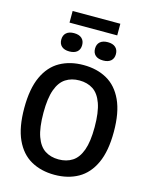

<svg xmlns="http://www.w3.org/2000/svg" viewBox="-153 -1177 1009 1283"><g transform="rotate(15 351.0 -535.5)"><path d="M351 9.5Q258 9.5 188.2 -29.8Q118.5 -69 80 -152.8Q41.5 -236.5 41.5 -370Q41.5 -503.5 80 -587.2Q118.5 -671 188.2 -710.2Q258 -749.5 351 -749.5Q444.5 -749.5 514 -710.2Q583.5 -671 622.2 -587.2Q661 -503.5 661 -370Q661 -236.5 622.2 -152.8Q583.5 -69 513.8 -29.8Q444 9.5 351 9.5ZM351 -97Q406 -97 446 -122.8Q486 -148.5 507.5 -207.8Q529 -267 529 -367Q529 -470 507.2 -530.5Q485.5 -591 445.8 -617Q406 -643 351 -643Q296.5 -643 256.5 -617.2Q216.5 -591.5 195 -532.5Q173.5 -473.5 173.5 -373Q173.5 -269.5 195 -209.2Q216.5 -149 256.2 -123Q296 -97 351 -97ZM468 -812.5Q433 -812.5 414.2 -829Q395.5 -845.5 395.5 -875.5Q395.5 -905.5 414.2 -922.2Q433 -939 468 -939Q502.5 -939 521.2 -922.2Q540 -905.5 540 -875.5Q540 -845.5 521.2 -829Q502.5 -812.5 468 -812.5ZM234 -812.5Q199.5 -812.5 180.8 -829Q162 -845.5 162 -875.5Q162 -905.5 180.8 -922.2Q199.5 -939 234 -939Q269 -939 287.8 -922.2Q306.5 -905.5 306.5 -875.5Q306.5 -845.5 287.8 -829Q269 -812.5 234 -812.5ZM186 -999V-1079.5H516V-999Z"/></g></svg>

Font: Encode Sans SemiCondensed SemiCondensed SemiBold
Style: Regular
Weight: 600
Width: 4
Designer: Multiple Designers
Foundry: Impallari Type
Version: Version 3.000; ttfautohint (v1.8.3) -l 8 -r 50 -G 200 -x 14 